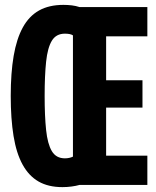

<svg xmlns="http://www.w3.org/2000/svg" viewBox="-20 -758 640 787"><path d="M236 9Q178 9 138 -14Q98 -37 72.5 -83.5Q47 -130 35.5 -200.5Q24 -271 24 -365Q24 -459 36 -529Q48 -599 73.5 -645.5Q99 -692 140 -715Q181 -738 240 -738Q258 -738 274.5 -736Q291 -734 306 -729H584V-609H415V-429H564V-317H415V-120H584V0H306Q292 4 273.5 6.5Q255 9 236 9ZM246 -109Q256 -109 264.5 -111Q273 -113 279 -116V-613Q273 -617 264.5 -618.5Q256 -620 246 -620Q210 -620 192.5 -591Q175 -562 169 -505Q163 -448 163 -365Q163 -282 169 -225Q175 -168 192.5 -138.5Q210 -109 246 -109Z"/></svg>

Font: Mona Sans Condensed
Style: Bold
Weight: 700
Width: 3
Designer: Deni Anggara
Foundry: GitHub
Version: Version 2.000